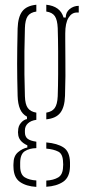

<svg xmlns="http://www.w3.org/2000/svg" viewBox="-20 -624 352 790"><path d="M129.5 145Q87.5 142.5 62 124.5Q36.5 106.5 35.5 64.5Q35.5 60 35.2 56.2Q35 52.5 35.5 49Q35.5 18 54.2 2.2Q73 -13.5 92.5 -17V-26Q55 -43 54.5 -75Q54 -78.5 54 -80.5Q54 -82.5 54.5 -85Q54.5 -105 66.2 -118.5Q78 -132 91 -134V-144Q71.5 -154.5 62.5 -175.5Q53.5 -196.5 52.5 -229.5Q51.5 -270 51 -301Q50.5 -332 50.5 -361.8Q50.5 -391.5 51 -426Q51.5 -460.5 52.5 -507Q54 -554 71.5 -577.2Q89 -600.5 129.5 -604.5V-576.5Q105 -573 94.2 -557.8Q83.5 -542.5 82.5 -508.5Q81 -461.5 80.5 -413.2Q80 -365 80.5 -318.2Q81 -271.5 82.5 -228Q83.5 -194.5 94.5 -179.5Q105.5 -164.5 129.5 -160.5V-131Q107.5 -128 95 -116.5Q82.5 -105 82.5 -87.5Q82.5 -85.5 82.5 -84Q82.5 -82.5 82.5 -80Q82.5 -62 93.5 -53.2Q104.5 -44.5 129.5 -41V-14.5Q101 -14 82.2 -2Q63.5 10 63 45Q63 49 63 53Q63 57 63 61.5Q63.5 94.5 82.2 105.8Q101 117 129.5 118.5ZM170.5 144.5V119Q200 117.5 219.5 106Q239 94.5 239.5 61Q240 57 240 52.8Q240 48.5 239.5 44.5Q239 9.5 219.8 -0.2Q200.5 -10 170.5 -12.5V-38Q216 -34 241.5 -17.2Q267 -0.5 268 44.5Q268 48.5 268 52.5Q268 56.5 268 61.5Q267 105.5 240 123.8Q213 142 170.5 144.5ZM170.5 -133V-160.5Q194.5 -164.5 205.2 -179.5Q216 -194.5 217.5 -228Q219 -271.5 219.2 -318.2Q219.5 -365 219.2 -413.2Q219 -461.5 217.5 -508.5Q216 -542.5 205.5 -557.8Q195 -573 170.5 -576.5V-604.5Q228 -598.5 241.5 -552H250.5Q250.5 -573.5 266.8 -586.8Q283 -600 304 -600V-572.5H296.5Q275 -572.5 261.8 -550.8Q248.5 -529 248.5 -486.5V-463Q248.5 -416 249 -381Q249.5 -346 249.2 -311Q249 -276 247.5 -229.5Q246 -183 228.2 -160Q210.5 -137 170.5 -133Z"/></svg>

Font: Big Shoulders Stencil Display ExtraLight
Style: Regular
Weight: 250
Designer: Patric King
Foundry: XO Type Co
Version: Version 2.001